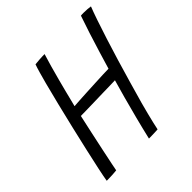

<svg xmlns="http://www.w3.org/2000/svg" viewBox="-175 -790 928 928"><g transform="rotate(-45 289.0 -326.0)"><path d="M36 0.5Q39.5 -22 49.2 -67.8Q59 -113.5 72.5 -173.2Q86 -233 101.5 -298.8Q117 -364.5 132.5 -427.5Q148 -490.5 161.5 -542Q170 -573.5 177.2 -599Q184.5 -624.5 190.5 -641Q195 -641.5 203.8 -642.2Q212.5 -643 222 -643.8Q231.5 -644.5 241 -644.8Q250.5 -645 256.5 -645Q247.5 -617 237.5 -580.8Q227.5 -544.5 218 -509.5Q209 -475.5 201.2 -445Q193.5 -414.5 188.2 -393Q183 -371.5 181 -364.5Q192.5 -365.5 216.8 -367Q241 -368.5 271.5 -370Q302 -371.5 332.5 -373Q363 -374.5 387.8 -375.5Q412.5 -376.5 425 -376.5Q435.5 -412.5 450.8 -462.5Q466 -512.5 482.2 -563Q498.5 -613.5 512 -652Q514.5 -652.5 519.2 -652.8Q524 -653 530 -653Q542.5 -653 557 -652Q571.5 -651 578 -649.5Q568 -624.5 553.2 -581.2Q538.5 -538 521.2 -484Q504 -430 486.2 -371Q468.5 -312 451.8 -254Q435 -196 421 -146Q413 -116.5 406 -89Q399 -61.5 393.8 -39.2Q388.5 -17 385.5 -1.5Q378.5 -1 367.5 -0.5Q356.5 0 344.8 0.2Q333 0.5 324.5 0.5Q337.5 -55.5 352.5 -113.5Q367.5 -171.5 381.8 -224Q396 -276.5 407.5 -315Q397 -314.5 373.2 -314Q349.5 -313.5 319 -312.8Q288.5 -312 258 -311.2Q227.5 -310.5 203.5 -310Q179.5 -309.5 169 -309.5Q159.5 -266 148.2 -214.5Q137 -163 127.2 -116.5Q117.5 -70 111 -38.8Q104.5 -7.5 104 -3Q99.5 -2.5 91.8 -1.8Q84 -1 73.8 -0.5Q63.5 0 53.5 0.2Q43.5 0.5 36 0.5Z"/></g></svg>

Font: Grandstander Thin ExtraLight
Style: Italic
Weight: 250
Italic angle: -15°
Version: Version 1.200